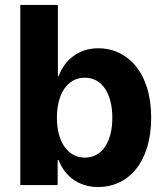

<svg xmlns="http://www.w3.org/2000/svg" viewBox="-20 -748 669 776"><path d="M377 8C497 8 591 -90 591 -272C591 -460 491 -553 378 -553C295 -553 240 -503 217 -440H214V-728H62V0H213V-101H217C241 -37 297 8 377 8ZM210 -272C210 -370 253 -434 323 -434C392 -434 434 -370 434 -272C434 -175 393 -111 323 -111C253 -111 210 -176 210 -272Z"/></svg>

Font: Wafeq
Style: Bold
Weight: 700
Designer: Rasmus Andersson & Azza Alameddine
Foundry: Google & TypeTogether
Version: Version 3.000;FEAKit 1.0